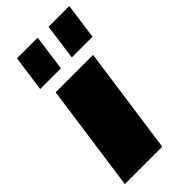

<svg xmlns="http://www.w3.org/2000/svg" viewBox="-243 -848 911 911"><g transform="rotate(-45 212.5 -392.0)"><path d="M341 -540 265 0H14L90 -540ZM213 -784 188 -603H49L74 -784ZM425 -784 400 -603H261L286 -784Z"/></g></svg>

Font: Pathway Extreme 8pt Thin 12pt Black
Style: Italic
Weight: 900
Italic angle: -8°
Version: Version 1.001;gftools[0.9.26]